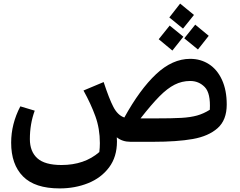

<svg xmlns="http://www.w3.org/2000/svg" viewBox="-20 -788 1331 1067"><path d="M997 -629 921 -691 981 -768 1058 -705ZM1004 -575 1065 -651 1140 -589 1080 -513ZM938 -507 862 -570 923 -646 999 -584ZM1240 -207Q1240 -121 1189.5 -76Q1139 -31 1051.5 -15.5Q964 0 831 0H705Q660 0 629 -25Q630 -18 630 -2Q630 84 586 142.5Q542 201 469.5 230Q397 259 312 259H311Q174 259 108 192.5Q42 126 42 5Q42 -99 93 -197L173 -173Q146 -100 146 -15Q146 54 187.5 91.5Q229 129 322 129Q449 129 532 57Q535 32 535 7Q535 -73 510 -142Q485 -211 444 -285L556 -332Q587 -238 609 -196Q633 -148 671 -135Q757 -291 847.5 -376Q938 -461 1037 -461Q1095 -461 1141 -431.5Q1187 -402 1213.5 -344.5Q1240 -287 1240 -207ZM1037 -338Q991 -338 950.5 -317.5Q910 -297 866 -252.5Q822 -208 761 -130H841Q939 -130 989 -133Q1039 -136 1075 -146Q1111 -156 1146 -178Q1151 -270 1118 -304Q1085 -338 1037 -338Z"/></svg>

Font: FiraGO Medium
Style: Italic
Weight: 500
Italic angle: -8°
Designer: bBox Type GmbH
Foundry: bBox Type GmbH
Version: Version 1.001